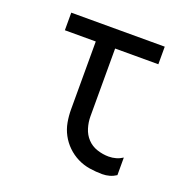

<svg xmlns="http://www.w3.org/2000/svg" viewBox="-101 -615 702 718"><g transform="rotate(20 250.0 -256.0)"><path d="M379 8Q354 8 328.5 4Q303 0 280 -11.5Q257 -23 238.5 -41Q220 -59 208 -81.5Q196 -104 191.5 -129Q187 -154 187 -180V-450H64V-520H436V-450H264V-180Q264 -157 271 -134Q278 -111 294 -94Q310 -77 333 -69.5Q356 -62 379 -62Q394 -62 408 -66Q422 -70 434 -78V-8Q422 0 408 4Q394 8 379 8Z"/></g></svg>

Font: Iosevka Custom
Style: Regular
Weight: 400
Monospace: yes
Designer: Belleve Invis
Foundry: Belleve Invis
Version: Version 32.5.0; ttfautohint (v1.8.4)